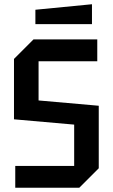

<svg xmlns="http://www.w3.org/2000/svg" viewBox="-20 -886 532 906"><path d="M52 0V-103H330V-298L46 -323V-608L138 -700H439V-597H162V-412L446 -387V-92L354 0ZM147 -772V-840L414 -866V-772Z"/></svg>

Font: Tektur SemiCondensed Medium
Style: Regular
Weight: 500
Width: 4
Designer: Adam Jagosz
Foundry: Adam Jagosz
Version: Version 1.005;gftools[0.9.30]